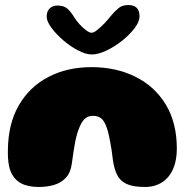

<svg xmlns="http://www.w3.org/2000/svg" viewBox="-20 -734 774 765"><path d="M134 11Q91.5 11 63.8 -3.8Q36 -18.5 22 -52Q18 -62.5 15.5 -75.5Q13 -88.5 12 -103.8Q11 -119 11.5 -136.5Q12.5 -241 55 -314.5Q97.5 -388 172.5 -427.2Q247.5 -466.5 344.5 -466.5Q442.5 -466.5 519.5 -428.2Q596.5 -390 640.5 -317.5Q684.5 -245 684.5 -142.5Q684.5 -126.5 682.8 -112Q681 -97.5 677.8 -84.8Q674.5 -72 669.5 -60.5Q654.5 -26 625.5 -7.5Q596.5 11 557.5 11Q510 11 484.2 -1.2Q458.5 -13.5 447 -36.5Q435.5 -59.5 430.5 -91.5Q427.5 -116.5 424.5 -136.8Q421.5 -157 418.2 -173.2Q415 -189.5 412 -202.5Q409 -215.5 405 -226Q396.5 -251 383.8 -261.8Q371 -272.5 350 -272.5Q332 -272.5 319 -261.5Q306 -250.5 296.5 -226.5Q291.5 -215 287.2 -200.5Q283 -186 279.5 -168.2Q276 -150.5 272.8 -128.8Q269.5 -107 266 -81Q261 -45 241.8 -25Q222.5 -5 194.8 3Q167 11 134 11ZM345.5 -517Q322 -517 291.2 -533Q260.5 -549 232 -573.5Q203.5 -598 184.8 -623.5Q166 -649 166 -667.5Q166 -689 178 -700.5Q190 -712 209 -712Q234.5 -712 249 -699Q263.5 -686 276 -664.5Q284.5 -651 297.5 -636.8Q310.5 -622.5 323.5 -613Q336.5 -603.5 345 -603.5Q353.5 -603.5 367 -614.2Q380.5 -625 395 -640Q409.5 -655 420 -668.5Q436.5 -688.5 451.8 -701.2Q467 -714 491 -714Q536 -714 536 -668.5Q536 -648 516.5 -622Q497 -596 466.8 -572Q436.5 -548 404 -532.5Q371.5 -517 345.5 -517Z"/></svg>

Font: Gluten Thin ExtraBold
Style: Regular
Weight: 800
Version: Version 1.300